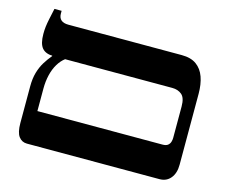

<svg xmlns="http://www.w3.org/2000/svg" viewBox="-93 -776 1078 905"><g transform="rotate(15 446.0 -323.5)"><path d="M106 0Q81 0 66 -20Q51 -40 51 -86V-265Q51 -303 59.5 -332.5Q68 -362 82.5 -385.5Q97 -409 114 -429V-470H177V-431Q158 -417 143.5 -393Q129 -369 121.5 -337.5Q114 -306 114 -271V-161H724Q742 -161 750.5 -168Q759 -175 762 -185Q765 -195 765 -204V-358Q765 -400 746.5 -415.5Q728 -431 700 -431H119Q82 -431 64.5 -451.5Q47 -472 47 -520Q47 -539 49 -555.5Q51 -572 55.5 -593.5Q60 -615 67 -647H102V-633Q102 -613 114 -602.5Q126 -592 150 -592H703Q748 -592 775 -572.5Q802 -553 814.5 -518Q827 -483 827 -436V-90Q827 -49 807 -24.5Q787 0 753 0Z"/></g></svg>

Font: Noto Serif Hebrew
Style: Bold
Weight: 700
Version: Version 2.003